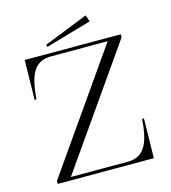

<svg xmlns="http://www.w3.org/2000/svg" viewBox="-123 -948 935 1048"><g transform="rotate(-15 345.0 -424.5)"><path d="M73 0H616L620 -224H610C600 -95 572 -20 477 -18H152L617 -683V-700H74L70 -476H80C91 -605 118 -680 213 -682H538L73 -17ZM471 -812 458 -849 209 -750 212 -737Z"/></g></svg>

Font: Sprat Light
Style: Regular
Weight: 300
Designer: Ethan Nakache
Foundry: Collletttivo
Version: Version 2.000;Glyphs 3.2 (3217)